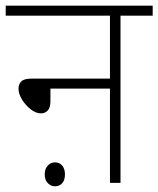

<svg xmlns="http://www.w3.org/2000/svg" viewBox="-20 -642 556 674"><path d="M0 -622H516V-587H403V0H366V-331H157V-286Q157 -264 147.5 -254Q138 -244 124 -244Q106 -244 87.5 -258.5Q69 -273 57 -293Q45 -313 45 -331Q45 -347 55 -356.5Q65 -366 91 -366H366V-587H0ZM137 -30Q137 -49 147.5 -60.5Q158 -72 173 -72Q189 -72 198.5 -60.5Q208 -49 208 -30Q208 -9 198 1.5Q188 12 173 12Q159 12 148 1Q137 -10 137 -30Z"/></svg>

Font: Noto Sans ExtraLight
Style: Regular
Weight: 200
Designer: Monotype Design Team
Foundry: Monotype Imaging Inc.
Version: Version 2.007